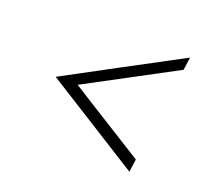

<svg xmlns="http://www.w3.org/2000/svg" viewBox="-91 -618 863 758"><g transform="rotate(20 340.0 -238.5)"><path d="M524.5 -39.3Q444.9 -89.6 365.8 -138.7Q286.6 -187.7 207.9 -238Q301.7 -288.3 394.2 -337.3Q486.7 -386.4 580.5 -436.7L588 -490.6Q469.1 -427.7 351.2 -364.3Q233.4 -300.8 115.4 -237.9Q216.4 -175 316.3 -111.6Q416.1 -48.3 517 14.6Z"/></g></svg>

Font: Josefin Slab Thin
Style: Italic
Weight: 100
Italic angle: -12°
Designer: Santiago Orozco
Foundry: Typemade
Version: Version 2.000